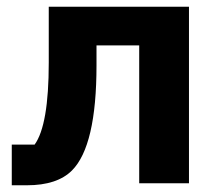

<svg xmlns="http://www.w3.org/2000/svg" viewBox="-20 -545 651 571"><path d="M15 6V-115H83Q125 -173 125 -359V-525H542V0H394V-410H267V-351Q267 -111 194 -38Q150 6 60 6Z"/></svg>

Font: Aneliza
Style: Bold
Weight: 700
Designer: Mike Abbink, Paul van der Laan, Pieter van Rosmalen
Foundry: Bold Monday
Version: Version 3.0